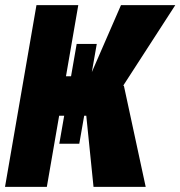

<svg xmlns="http://www.w3.org/2000/svg" viewBox="-23 -731 706 751"><path d="M119.6 -710.9H283.2L160.2 0H-3.4ZM276.9 -559.1H355.5L287.1 -168.9H209ZM450.2 -710.9H662.6L382.8 -278.3H180.7L187 -432.6H329.1ZM311 -312.5 461.4 -396.5 546.9 0H342.8Z"/></svg>

Font: Roboto Condensed Black
Style: Italic
Weight: 900
Italic angle: -12°
Designer: Christian Robertson
Foundry: Google
Version: Version 3.008; 2023